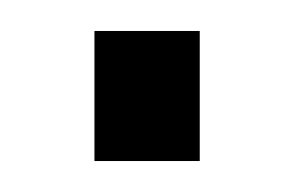

<svg xmlns="http://www.w3.org/2000/svg" viewBox="-20 -361 190 124"><path d="M41 -257V-341H109V-257Z"/></svg>

Font: Saira Ultra Condensed
Style: Regular
Weight: 400
Width: 1
Designer: Hector Gatti with collaboration of the Omnibus-Type team
Foundry: Omnibus-Type
Version: Version 1.001; ttfautohint (v1.8)